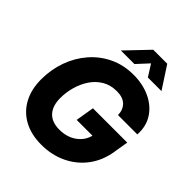

<svg xmlns="http://www.w3.org/2000/svg" viewBox="-259 -1095 1256 1256"><g transform="rotate(45 369.0 -467.0)"><path d="M341.3 11.7Q247.1 11.7 179.2 -25.4Q111.3 -62.5 74.7 -130.4Q38.1 -198.2 38.1 -291Q38.1 -381.3 67.1 -462.4Q96.2 -543.5 150.1 -605.7Q204.1 -668 278.8 -703.6Q353.5 -739.3 445.3 -739.3Q530.3 -739.3 598.4 -707.8Q666.5 -676.3 704.6 -618.2Q742.7 -560.1 737.8 -480.5H559.1Q558.1 -528.8 529.1 -557.4Q500 -585.9 443.8 -585.9Q385.3 -585.9 341.8 -559.8Q298.3 -533.7 269.8 -490.5Q241.2 -447.3 227.1 -395.5Q212.9 -343.8 212.9 -293Q212.9 -220.2 249 -180.9Q285.2 -141.6 355 -141.6Q425.3 -141.6 474.4 -177.2Q523.4 -212.9 536.1 -267.1H390.1L411.6 -396H729L711.9 -292Q696.8 -199.7 645.3 -131.3Q593.8 -63 515.1 -25.6Q436.5 11.7 341.3 11.7ZM398.9 -792.5H273.9V-793L419.9 -945.8H549.3L648.9 -793V-792.5H523.4L472.7 -872.6Z"/></g></svg>

Font: Inter Display ExtraBold
Style: Italic
Weight: 800
Italic angle: -9.39999°
Designer: Rasmus Andersson
Foundry: rsms
Version: Version 4.000;git-a52131595